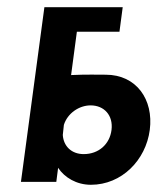

<svg xmlns="http://www.w3.org/2000/svg" viewBox="-20 -504 454 532"><path d="M289 -144C284 -104 253 -77 212 -77C178 -77 156 -99 154 -130L157 -158C167 -190 199 -212 231 -212C269 -212 294 -184 289 -144ZM38 0H136L141 -39C159 -12 192 8 232 8C317 8 384 -60 395 -144C406 -228 358 -297 273 -297C256 -297 216 -298 177 -296L193 -416H311L320 -484H103Z"/></svg>

Font: Hussar Tani
Style: Kurs
Weight: 700
Foundry: Cannot Into Space Fonts
Version: Version 0.92